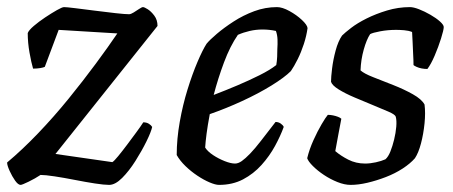

<svg xmlns="http://www.w3.org/2000/svg" viewBox="-27 -520 1273 540"><path d="M31 0Q24 0 15.5 -12Q7 -24 0 -39.5Q-7 -55 -7 -63Q36 -99 80.5 -145.5Q125 -192 166 -242.5Q207 -293 242.5 -341Q278 -389 303 -426L138 -436L99 -332Q95 -330 86 -328.5Q77 -327 66 -327Q61 -344 56 -372Q51 -400 51 -427Q54 -435 68 -447Q82 -459 100 -471Q118 -483 133 -491.5Q148 -500 153 -500Q160 -500 184.5 -497Q209 -494 240 -490Q271 -486 298 -483Q325 -480 336 -480Q341 -480 349 -485Q357 -490 364.5 -495Q372 -500 375 -500Q379 -500 388.5 -494Q398 -488 407 -476Q416 -464 416 -447L129 -87L289 -64Q294 -67 305.5 -81Q317 -95 330.5 -113Q344 -131 356.5 -148Q369 -165 376 -176Q385 -176 391.5 -172Q398 -168 401 -163Q398 -149 385 -122.5Q372 -96 354 -67.5Q336 -39 316.5 -19.5Q297 0 280 0Q266 0 240 -4Q214 -8 183.5 -14Q153 -20 126.5 -24Q100 -28 87 -28Q72 -18 53.5 -9Q35 0 31 0Z M589 0Q579 0 562.5 -7Q546 -14 528 -26Q510 -38 494.5 -53Q479 -68 470 -84Q470 -129 478.5 -177Q487 -225 500.5 -268.5Q514 -312 528.5 -346Q543 -380 554 -397Q563 -408 583 -425Q603 -442 630 -459.5Q657 -477 688 -488.5Q719 -500 752 -500Q767 -500 787 -489Q807 -478 822 -464Q837 -450 838 -441Q835 -419 827.5 -396Q820 -373 810 -353Q800 -333 791 -320Q773 -302 736.5 -279.5Q700 -257 654.5 -236Q609 -215 563 -199Q557 -167 554 -144Q551 -121 550 -105Q557 -94 572 -84Q587 -74 604.5 -67Q622 -60 634 -60Q643 -60 653 -67Q663 -74 676.5 -88Q690 -102 707 -124Q724 -146 748 -177Q756 -177 762.5 -172.5Q769 -168 771 -163Q762 -138 746.5 -109.5Q731 -81 708.5 -56Q686 -31 656.5 -15.5Q627 0 589 0ZM574 -253Q608 -266 641 -280Q674 -294 703 -308.5Q732 -323 750 -337Q752 -348 752.5 -360Q753 -372 753 -382Q754 -396 753.5 -409Q753 -422 749 -433Q740 -435 730.5 -436Q721 -437 711 -437Q693 -437 675.5 -433Q658 -429 642 -422Q620 -390 603 -344.5Q586 -299 574 -253Z M959 0Q942 0 922 -8Q902 -16 884 -28Q866 -40 853 -53Q840 -66 837 -75Q843 -100 854.5 -125.5Q866 -151 877.5 -170.5Q889 -190 895 -197Q902 -197 909.5 -195.5Q917 -194 923.5 -191.5Q930 -189 933 -186Q930 -170 925.5 -146.5Q921 -123 916 -95Q931 -82 952.5 -71Q974 -60 1000 -60Q1014 -60 1030 -63.5Q1046 -67 1057 -72Q1065 -79 1071 -94Q1077 -109 1081.5 -127.5Q1086 -146 1087.5 -163.5Q1089 -181 1086 -192Q1084 -198 1065.5 -206Q1047 -214 1021.5 -224.5Q996 -235 970 -246Q944 -257 925.5 -268.5Q907 -280 904 -290Q904 -303 907 -327.5Q910 -352 917 -378Q924 -404 935 -420Q943 -428 960.5 -441.5Q978 -455 1004 -468Q1030 -481 1061.5 -490.5Q1093 -500 1126 -500Q1136 -500 1151.5 -494Q1167 -488 1183.5 -478.5Q1200 -469 1210.5 -459.5Q1221 -450 1221 -444Q1221 -436 1213.5 -412Q1206 -388 1195.5 -363.5Q1185 -339 1175 -326Q1167 -326 1159 -327.5Q1151 -329 1144.5 -332Q1138 -335 1136 -337Q1136 -350 1135 -367Q1134 -384 1133.5 -401Q1133 -418 1132 -430Q1122 -434 1109.5 -435Q1097 -436 1087 -436Q1064 -436 1042.5 -432Q1021 -428 1014 -424Q1004 -409 996 -380.5Q988 -352 987 -322Q997 -313 1022.5 -303Q1048 -293 1078.5 -281Q1109 -269 1134 -255Q1159 -241 1167 -226Q1170 -203 1167 -173Q1164 -143 1157 -116.5Q1150 -90 1140 -75Q1127 -60 1105.5 -46Q1084 -32 1058 -22Q1032 -12 1006.5 -6Q981 0 959 0Z"/></svg>

Font: Texturina Medium 12pt
Style: Italic
Weight: 400
Italic angle: -11°
Version: Version 1.002